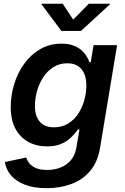

<svg xmlns="http://www.w3.org/2000/svg" viewBox="-20 -777 657 1012"><path d="M226.6 214.8Q158.2 214.8 111.1 196.5Q64 178.2 37.6 147Q11.2 115.7 5.9 77.1L118.2 53.2Q123 69.3 135 84.2Q147 99.1 169.4 108.9Q191.9 118.7 228 118.7Q289.6 118.7 331.3 88.1Q373 57.6 382.8 -1L398.9 -94.7L389.6 -93.8Q374.5 -71.3 353 -51Q331.5 -30.8 301.3 -18.1Q271 -5.4 228.5 -5.4Q171.9 -5.4 128.7 -29.3Q85.4 -53.2 61 -99.4Q36.6 -145.5 36.6 -212.4Q36.6 -273.9 54.7 -333.5Q72.8 -393.1 107.7 -441.2Q142.6 -489.3 192.1 -518.1Q241.7 -546.9 304.2 -546.9Q339.4 -546.9 364.7 -537.8Q390.1 -528.8 407.5 -513.9Q424.8 -499 435.5 -481.9Q446.3 -464.8 451.7 -448.7L458.5 -449.7L473.1 -539.1H597.2L507.3 2.4Q495.1 76.7 455.6 123.5Q416 170.4 356.7 192.6Q297.4 214.8 226.6 214.8ZM264.6 -106Q307.1 -106 339.1 -125.7Q371.1 -145.5 392.3 -177.7Q413.6 -210 424.3 -249Q435.1 -288.1 435.1 -327.1Q435.1 -380.9 409.7 -412.1Q384.3 -443.4 334.5 -443.4Q293.5 -443.4 261.7 -423.3Q230 -403.3 208.3 -370.4Q186.5 -337.4 175.3 -297.6Q164.1 -257.8 164.1 -218.8Q164.1 -165.5 189.5 -135.7Q214.8 -106 264.6 -106ZM310.5 -757.3 365.7 -673.8 448.2 -757.3H560.5L559.6 -754.4L406.7 -613.8H303.7L198.7 -754.4L199.2 -757.3Z"/></svg>

Font: Inter 18pt SemiBold
Style: Italic
Weight: 600
Italic angle: -9.3988°
Designer: Rasmus Andersson
Foundry: rsms
Version: Version 4.001;git-66647c0bb